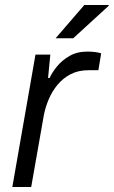

<svg xmlns="http://www.w3.org/2000/svg" viewBox="-20 -743 452 763"><path d="M29 0 121 -526H180L171 -433H177Q187 -455 206.5 -479Q226 -503 256 -520.5Q286 -538 327 -538Q344 -538 359 -536Q374 -534 382 -531L371 -464H332Q291 -464 260.5 -448Q230 -432 208.5 -406Q187 -380 173.5 -348Q160 -316 154 -284L104 0ZM201 -591 315 -723H412V-720L271 -591Z"/></svg>

Font: Archivo SemiExpanded Light
Style: Italic
Weight: 300
Width: 6
Italic angle: -10°
Designer: Hector Gatti
Foundry: Omnibus-Type
Version: Version 2.001